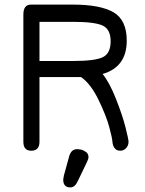

<svg xmlns="http://www.w3.org/2000/svg" viewBox="-20 -651 635 838"><path d="M320.3 137.7 359.4 56.6C363.9 47.5 366.2 40 366.2 34.2C366.2 25.1 362.5 17.7 355 12.2C347.5 6.7 340.3 3.3 333.5 2C326.7 0.7 321 0 316.4 0C299.5 0 288.1 10.1 282.2 30.3L258.8 115.2L255.9 132.8C255.9 155.6 266.3 167 287.1 167C300.8 167 311.8 157.2 320.3 137.7ZM427.7 -328.1C498 -348.3 533.2 -396.8 533.2 -473.6C533.2 -533.5 514 -574.7 475.6 -597.2C437.2 -619.6 378.3 -630.9 298.8 -630.9H115.2C93.1 -630.9 82 -616.5 82 -587.9V-32.2C82 -6.2 93.4 6.8 116.2 6.8C140.3 6.8 152.3 -6.2 152.3 -32.2V-314.5H334C362 -294.9 387.2 -262 409.7 -215.8C432.1 -169.6 447.8 -130.2 456.5 -97.7C465.3 -65.1 470.1 -43.3 470.7 -32.2C471.4 -21.8 474.4 -12.7 480 -4.9C485.5 2.9 493.8 6.8 504.9 6.8C515.3 6.8 523.9 2.9 530.8 -4.9C537.6 -12.7 541 -21.8 541 -32.2C541 -39.4 536.6 -60.4 527.8 -95.2C519 -130 505.2 -171.4 486.3 -219.2C467.4 -267.1 447.9 -303.4 427.7 -328.1ZM152.3 -555.7H298.8C361.3 -555.7 404.3 -550.3 427.7 -539.6C451.2 -528.8 462.9 -505.9 462.9 -470.7C462.9 -435.5 451.5 -412.4 428.7 -401.4C405.9 -390.3 362.6 -384.8 298.8 -384.8H152.3Z"/></svg>

Font: Jura
Style: DemiBold
Weight: 600
Version: Version 2.5.1